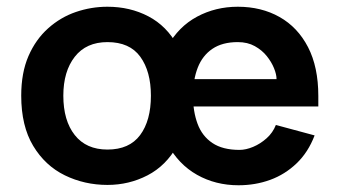

<svg xmlns="http://www.w3.org/2000/svg" viewBox="-20 -537 1007 570"><path d="M299 12Q231 12 172.5 -16.5Q114 -45 78.5 -104Q43 -163 43 -253Q43 -321 64.5 -370.5Q86 -420 123 -453Q160 -486 205.5 -501.5Q251 -517 299 -517Q366 -517 420.5 -488.5Q475 -460 507 -401.5Q539 -343 539 -253Q539 -163 506 -104Q473 -45 418 -16.5Q363 12 299 12ZM299 -93Q364 -93 396 -136Q428 -179 428 -253Q428 -325 396.5 -368.5Q365 -412 299 -412Q236 -412 202 -368.5Q168 -325 168 -253Q168 -179 202 -136Q236 -93 299 -93ZM688 13Q620 13 565 -18Q510 -49 477.5 -109Q445 -169 445 -253Q445 -341 477.5 -399.5Q510 -458 565 -487.5Q620 -517 686 -517Q756 -517 810 -486.5Q864 -456 894.5 -397Q925 -338 925 -252V-221H530L529 -302H801Q801 -316 793.5 -334.5Q786 -353 772 -370.5Q758 -388 736.5 -400Q715 -412 686 -412Q640 -412 610.5 -392Q581 -372 567 -336Q553 -300 553 -252Q553 -206 566.5 -169.5Q580 -133 610.5 -112.5Q641 -92 691 -92Q710 -92 731.5 -101Q753 -110 771.5 -126.5Q790 -143 799 -166L914 -135Q895 -85 860.5 -52Q826 -19 782 -3Q738 13 688 13Z"/></svg>

Font: Inclusive Sans SemiBold
Style: Regular
Weight: 600
Designer: Olivia King
Foundry: Olivia King
Version: Version 2.004